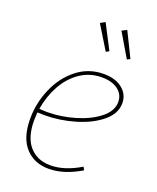

<svg xmlns="http://www.w3.org/2000/svg" viewBox="-144 -857 775 949"><g transform="rotate(20 243.5 -383.0)"><path d="M81 -237Q79 -209 79 -195Q79 -105 120 -59Q161 -13 230 -13Q304 -13 387 -63L396 -47Q307 6 228 6Q151 6 104.5 -45.5Q58 -97 58 -196Q58 -279 91.5 -356Q125 -433 186 -480.5Q247 -528 325 -528Q387 -528 423.5 -498.5Q460 -469 460 -423Q460 -368 408.5 -325.5Q357 -283 277.5 -259.5Q198 -236 118 -236ZM84 -257Q110 -255 126 -255Q197 -255 270 -276.5Q343 -298 391 -336Q439 -374 439 -422Q439 -461 407.5 -485Q376 -509 322 -509Q259 -509 208.5 -474.5Q158 -440 126.5 -382.5Q95 -325 84 -257ZM312 -643 296 -634 220 -758 245 -772ZM423 -642 407 -634 333 -759 359 -772Z"/></g></svg>

Font: Bitter Pro Thin
Style: Italic
Weight: 250
Italic angle: -9°
Designer: Sol Matas, and Bitter project Authors
Foundry: Sol Matas
Version: Version 1.010